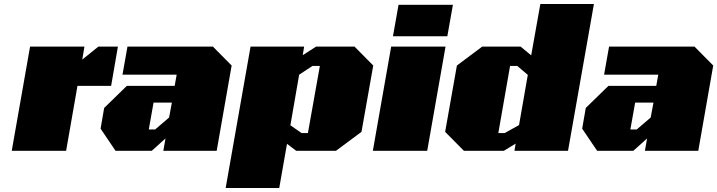

<svg xmlns="http://www.w3.org/2000/svg" viewBox="-20 -757 3601 964"><path d="M39 0 131 -523H404L393 -458L474 -523H572L538 -326H369L312 0Z M560 0 485 -111 503 -215 617 -326H857L867 -382H595L620 -523H1049L1143 -428L1068 0H800L811 -62L742 0ZM727 -107H759L829 -167L843 -242H751Z M1113 187 1238 -523H1507L1500 -480L1567 -523H1760L1854 -428L1795 -95L1667 0H1467L1421 -35L1382 187ZM1494 -89H1526L1586 -426H1549L1482 -382L1438 -128Z M1953 -575 1981 -733H2254L2226 -575ZM1852 0 1944 -523H2217L2125 0Z M2309 0 2215 -95 2274 -428 2401 -523H2594L2647 -479L2693 -737H2962L2832 0H2563L2569 -36L2510 0ZM2482 -89H2514L2586 -129L2630 -381L2577 -426H2541Z M2978 0 2903 -111 2921 -215 3035 -326H3275L3285 -382H3013L3038 -523H3467L3561 -428L3486 0H3218L3229 -62L3160 0ZM3145 -107H3177L3247 -167L3261 -242H3169Z"/></svg>

Font: Tomorrow ExtraBold
Style: Italic
Weight: 800
Italic angle: -10°
Designer: Tony de Marco, Monica Rizzolli
Foundry: Just in Type
Version: Version 2.002